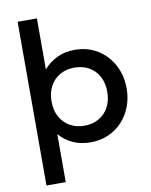

<svg xmlns="http://www.w3.org/2000/svg" viewBox="-99 -792 844 1074"><g transform="rotate(-10 323.0 -255.0)"><path d="M76.5 210V-720H186V-430.5Q217 -466 261 -488Q305 -510 363 -510Q437 -510 493.2 -474.8Q549.5 -439.5 581 -380Q612.5 -320.5 612.5 -247.5Q612.5 -193 594.5 -145.2Q576.5 -97.5 543.2 -61.5Q510 -25.5 464.2 -5.2Q418.5 15 363 15Q305 15 261 -6Q217 -27 186 -62.5V210ZM344.5 -82.5Q390.5 -82.5 426.2 -102.8Q462 -123 482.2 -160Q502.5 -197 502.5 -247.5Q502.5 -298 482.2 -335.2Q462 -372.5 426.2 -392.5Q390.5 -412.5 344.5 -412.5Q298.5 -412.5 262.8 -392.5Q227 -372.5 206.5 -335.2Q186 -298 186 -247.5Q186 -197 206.5 -160Q227 -123 262.8 -102.8Q298.5 -82.5 344.5 -82.5Z"/></g></svg>

Font: Geologica EX
Style: Regular
Weight: 400
Designer: Sindre Bremnes, Frode Helland
Foundry: Monokrom Skriftforlag AS
Version: Version 1.010;gftools[0.9.28]